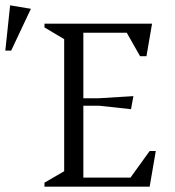

<svg xmlns="http://www.w3.org/2000/svg" viewBox="-117 -701 659 721"><path d="M50 0V-15L124 -58V-554L50 -598V-612H454L433 -490H409L359 -578H196V-332H253L384 -340L375 -291L255 -304H196V-34H373L445 -134H468L445 0ZM-97 -511 -79 -681 -1 -668 -75 -511Z"/></svg>

Font: Ancizar Serif Light
Style: Regular
Weight: 300
Designer: Cesar Puertas, Viviana Monsalve, Julian Moncada, Julian Prieto, Jose Castro, Felipe Aragon, Mariel Hernandez, Sara Alarc
Version: Version 8.100